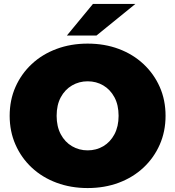

<svg xmlns="http://www.w3.org/2000/svg" viewBox="-20 -937 888 973"><path d="M424 16Q339 16 266.5 -11Q194 -38 141 -87.5Q88 -137 58.5 -204Q29 -271 29 -350Q29 -430 58.5 -496.5Q88 -563 141 -612.5Q194 -662 266.5 -689Q339 -716 424 -716Q510 -716 582 -689Q654 -662 707 -612.5Q760 -563 789.5 -496.5Q819 -430 819 -350Q819 -271 789.5 -204Q760 -137 707 -87.5Q654 -38 582 -11Q510 16 424 16ZM424 -175Q468 -175 503.5 -196Q539 -217 560 -256.5Q581 -296 581 -350Q581 -405 560 -444Q539 -483 503.5 -504Q468 -525 424 -525Q381 -525 345 -504Q309 -483 288 -444Q267 -405 267 -350Q267 -296 288 -256.5Q309 -217 345 -196Q381 -175 424 -175ZM319 -757 451 -917H666L469 -757Z"/></svg>

Font: Montserrat Black
Style: Regular
Weight: 900
Designer: Julieta Ulanovsky
Foundry: Julieta Ulanovsky
Version: Version 9.000; ttfautohint (v1.8.4.7-5d5b)